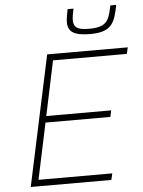

<svg xmlns="http://www.w3.org/2000/svg" viewBox="-60 -964 755 1011"><g transform="rotate(-5 317.0 -458.0)"><path d="M61 0 208 -688H634L626 -654H236L175 -365H518L511 -331H168L105 -34H495L487 0ZM445 -775Q398 -775 372 -783.5Q346 -792 336 -808Q326 -824 326 -845Q326 -861 329 -879Q332 -897 336 -916H367Q363 -897 360.5 -882Q358 -867 358 -854Q358 -829 374.5 -816Q391 -803 440 -803Q488 -803 511.5 -815.5Q535 -828 545 -853.5Q555 -879 562 -916H593Q587 -885 579.5 -859.5Q572 -834 558 -815Q544 -796 517 -785.5Q490 -775 445 -775Z"/></g></svg>

Font: Saira Thin
Style: Italic
Weight: 100
Italic angle: -12°
Designer: Hector Gatti with collaboration of the Omnibus-Type team
Foundry: Omnibus-Type
Version: Version 1.101